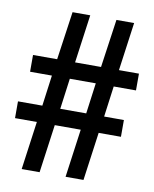

<svg xmlns="http://www.w3.org/2000/svg" viewBox="-80 -761 660 823"><g transform="rotate(10 250.0 -350.0)"><path d="M495 -417V-490H408L437 -700H360L330 -490H217L246 -700H169L139 -490H34V-417H129L111 -283H5V-210H100L71 0H149L178 -210H291L262 0H340L369 -210H466V-283H380L398 -417ZM320 -417 302 -283H189L207 -417Z"/></g></svg>

Font: XITS Math
Style: Bold
Weight: 700
Designer: MicroPress Inc., with final additions and corrections provided by Coen Hoffman, Elsevier (retired)
Version: Version 1.105